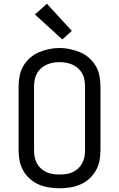

<svg xmlns="http://www.w3.org/2000/svg" viewBox="-20 -1004 640 1032"><path d="M300 8Q272 8 243.5 3.5Q215 -1 189 -12Q163 -23 141.5 -42Q120 -61 105.5 -86Q91 -111 85.5 -139Q80 -167 80 -195V-540Q80 -568 85.5 -596.5Q91 -625 105.5 -649.5Q120 -674 141.5 -693Q163 -712 189 -723Q215 -734 243.5 -740Q272 -746 300 -746Q328 -746 356.5 -740Q385 -734 411 -723Q437 -712 458.5 -693Q480 -674 494.5 -649.5Q509 -625 514.5 -596.5Q520 -568 520 -540V-195Q520 -167 514.5 -139Q509 -111 494.5 -86Q480 -61 458.5 -42Q437 -23 411 -12Q385 -1 356.5 3.5Q328 8 300 8ZM300 -66Q318 -66 336 -68.5Q354 -71 370 -78.5Q386 -86 399.5 -98Q413 -110 421.5 -126Q430 -142 433.5 -159.5Q437 -177 437 -195V-540Q437 -558 433.5 -576Q430 -594 421.5 -609.5Q413 -625 399 -637.5Q385 -650 368.5 -657Q352 -664 334 -667Q316 -670 298 -670Q280 -670 262.5 -666.5Q245 -663 229 -655.5Q213 -648 199.5 -636Q186 -624 178 -608.5Q170 -593 166.5 -575.5Q163 -558 163 -540V-195Q163 -177 166.5 -159.5Q170 -142 178.5 -126Q187 -110 200.5 -98Q214 -86 230 -78.5Q246 -71 264 -68.5Q282 -66 300 -66ZM315 -792 168 -926 232 -984 366 -838Z"/></svg>

Font: Iosevka Custom Extended
Style: Regular
Weight: 400
Width: 7
Monospace: yes
Designer: Belleve Invis
Foundry: Belleve Invis
Version: Version 11.2.4; ttfautohint (v1.8.4)